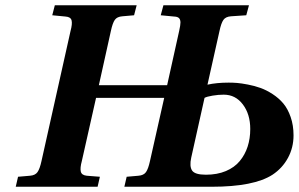

<svg xmlns="http://www.w3.org/2000/svg" viewBox="-20 -712 1139 732"><path d="M709 -110.8Q701.7 -77.6 712.4 -61.8Q723.1 -45.9 765.1 -45.9Q808.1 -45.9 841.1 -59.8Q874 -73.7 894 -97.9Q914.1 -122.1 924.1 -153.1Q934.1 -184.1 934.1 -220.2Q934.1 -276.4 906 -313.7Q877.9 -351.1 833 -351.1Q812.5 -351.1 790.5 -347.4Q768.6 -343.8 759.8 -338.9ZM40 0 48.8 -38.1 94.2 -42Q114.3 -43.5 123 -55.9Q131.8 -68.4 138.2 -98.1L249 -594.2Q256.3 -621.1 252.9 -634.3Q249.5 -647.5 230 -648.9L179.2 -653.8L189 -691.9H501L491.2 -653.8L446.8 -649.9Q426.3 -648.4 417.7 -636.2Q409.2 -624 402.8 -594.2L356.9 -387.2H617.2L663.1 -594.2Q668 -616.2 668 -626Q668 -637.2 662.6 -642.8Q657.2 -648.4 644 -648.9L592.8 -653.8L603 -691.9H929.2L918.9 -653.8L860.8 -649.9Q840.3 -648.4 831.8 -636.2Q823.2 -624 816.9 -594.2L771 -389.2Q806.2 -397 852.1 -397Q867.2 -397 883.5 -395.8Q899.9 -394.5 925.3 -389.6Q950.7 -384.8 973.1 -376.7Q995.6 -368.7 1019.3 -353.3Q1043 -337.9 1060.1 -317.6Q1077.1 -297.4 1088.1 -265.9Q1099.1 -234.4 1099.1 -195.8Q1099.1 -149.4 1077.9 -110.1Q1056.6 -70.8 1019 -45.9Q948.2 0 787.1 0H454.1L462.9 -38.1L507.8 -42Q527.8 -43.5 536.6 -55.9Q545.4 -68.4 551.8 -98.1L606 -338.9H346.2L292 -98.1Q284.7 -71.3 288.1 -57.6Q291.5 -43.9 311 -42L360.8 -38.1L352.1 0Z"/></svg>

Font: Linguistics Pro
Style: Bold Italic
Weight: 700
Italic angle: -12°
Designer: Stefan Peev, Context Ltd
Foundry: Stefan Peev, Context Ltd
Version: Version 001.000